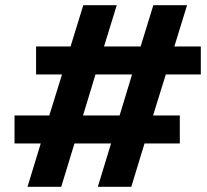

<svg xmlns="http://www.w3.org/2000/svg" viewBox="-20 -720 796 740"><path d="M357 0H486L537 -167H673V-275H570L619 -433H754V-541H652L701 -700H571L522 -541H381L430 -700H301L252 -541H119V-433H219L170 -275H36V-167H137L86 0H216L267 -167H408ZM300 -275 348 -433H489L441 -275Z"/></svg>

Font: Fixel Text 20240404 SemiBold
Style: Italic
Weight: 600
Width: 4
Italic angle: -10°
Designer: AlfaBravo + MacPaw
Foundry: Kyrylo Tkachov, Marchela Mozhyna, Serhii Makarenko, Maria Weinstein, Zakhar Kryvoshyya
Version: Version 1.211;Glyphs 3.2 (3225)